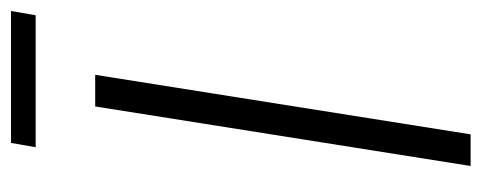

<svg xmlns="http://www.w3.org/2000/svg" viewBox="-290 -608 897 358"><g transform="rotate(-90 159.0 -428.5)"><path d="M29 0 140 -700H199L88 0ZM64 -811 72 -857H318L310 -811Z"/></g></svg>

Font: Georama Light
Style: Italic
Weight: 300
Italic angle: -9°
Designer: Jean-Baptiste Levee
Foundry: Production Type
Version: Version 1.001